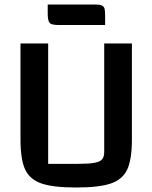

<svg xmlns="http://www.w3.org/2000/svg" viewBox="-20 -818 677 853"><path d="M71 -199V-625H194V-90H323Q373 -90 398.5 -94.5Q424 -99 433.5 -110Q443 -121 443 -143V-625H566V-199Q566 -110 545.5 -65.5Q525 -21 473 -3Q421 15 318 15Q216 15 164 -3Q112 -21 91.5 -65.5Q71 -110 71 -199ZM192 -757V-798H402Q423 -798 432.5 -793.5Q442 -789 444.5 -779.5Q447 -770 447 -749V-707H238Q208 -707 200 -717Q192 -727 192 -757Z"/></svg>

Font: Changa Medium
Style: Regular
Weight: 500
Designer: Eduardo Rodriguez Tunni
Foundry: Eduardo Rodriguez Tunni
Version: Version 2.002; ttfautohint (v1.5) -l 8 -r 50 -G 150 -x 14 -H